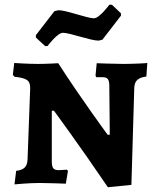

<svg xmlns="http://www.w3.org/2000/svg" viewBox="-20 -770 661 808"><path d="M170 -576H180C180 -576 221 -632 245 -632C274 -632 361 -599 395 -599L411 -603L489 -704V-714L451 -750H440C440 -750 399 -693 375 -693C347 -693 260 -727 226 -727L209 -723L131 -622V-612ZM442 -203H433C433 -203 325 -349 225 -504C225 -504 177 -501 140 -501C96 -501 40 -505 40 -505L34 -455L41 -447C94 -441 107 -432 107 -398L96 -100C95 -68 81 -55 48 -51L41 6C41 6 101 0 147 0C183 0 257 3 257 3L266 -51L261 -56C261 -56 236 -54 227 -54C205 -54 198 -63 198 -91V-304H207C207 -304 312 -162 434 18L533 8L545 -399C546 -430 560 -443 596 -448L600 -505C600 -504 540 -501 499 -501C461 -501 387 -504 387 -504L382 -452L385 -445H413C432 -445 439 -437 440 -412Z"/></svg>

Font: Alegreya SC
Style: Bold
Weight: 700
Designer: Juan Pablo del Peral
Foundry: Huerta Tipografica
Version: Version 2.007;PS 002.007;hotconv 1.0.88;makeotf.lib2.5.64775